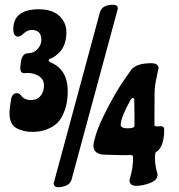

<svg xmlns="http://www.w3.org/2000/svg" viewBox="-20 -776 754 808"><path d="M476 -740 283 -27Q278 0 250 8Q237 12 226 12Q206 12 206 -5L401 -726Q411 -756 456 -756Q476 -756 476 -740ZM488 -251Q488 -236 517 -236Q546 -236 546 -247V-292L545 -358Q543 -364 539 -364Q535 -364 530 -357Q488 -281 488 -251ZM642 -244 657 -245Q671 -245 671 -230Q671 -161 640 -138Q633 -136 633 -126L632 -113Q632 -85 640 -53Q643 -48 643 -41Q643 -18 612 -6Q581 6 553 6Q525 6 525 -18L528 -30Q540 -68 540 -115Q540 -124 529 -123.5Q518 -123 492 -123L423 -125Q373 -125 373 -165Q381 -220 424 -304.5Q467 -389 500 -436L532 -482Q554 -510 616 -510Q647 -510 647 -489Q647 -486 639 -450.5Q631 -415 630.5 -384.5Q630 -354 630 -295V-249Q630 -244 642 -244ZM95 -469 81 -468Q65 -468 65 -493L69 -522Q76 -552 99 -552Q122 -552 138 -569.5Q154 -587 154 -608Q154 -650 113 -650Q96 -650 78 -634Q67 -622 56 -622Q36 -622 36 -653Q36 -737 144 -737Q221 -737 249 -684Q260 -664 259.5 -638Q259 -612 252 -592Q245 -572 234 -560Q212 -536 190 -528Q185 -526 185 -521L189 -515Q265 -486 265 -392Q265 -345 252 -310.5Q239 -276 222 -259.5Q205 -243 183 -234Q154 -221 116.5 -221Q79 -221 49.5 -236.5Q20 -252 20 -300Q20 -320 27 -360Q32 -384 51 -384Q61 -384 68 -375Q82 -355 109.5 -355Q137 -355 151 -373Q165 -391 165 -416.5Q165 -442 144 -455.5Q123 -469 95 -469Z"/></svg>

Font: Chicle
Style: Regular
Weight: 400
Designer: Angel Koziupa and Alejandro Paul
Foundry: Angel Koziupa and Alejandro Paul
Version: Version 1.000